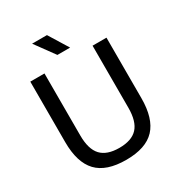

<svg xmlns="http://www.w3.org/2000/svg" viewBox="-218 -1090 1156 1243"><g transform="rotate(-30 360.0 -469.0)"><path d="M361.5 9.5Q213.5 9.5 144.5 -63.2Q75.5 -136 75.5 -288V-740H181.5V-277Q181.5 -174 225.2 -127Q269 -80 361.5 -80Q454 -80 497.5 -127Q541 -174 541 -277V-740H645V-288Q645 -136 576.8 -63.2Q508.5 9.5 361.5 9.5ZM314 -802 208.5 -947H319.5L409 -802Z"/></g></svg>

Font: Encode Sans Md
Style: Regular
Weight: 500
Designer: Multiple Designers
Foundry: Impallari Type
Version: Version 3.002; ttfautohint (v1.8.3) -l 8 -r 50 -G 200 -x 14 